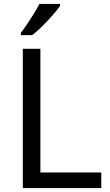

<svg xmlns="http://www.w3.org/2000/svg" viewBox="-20 -964 564 984"><path d="M97 0V-714H187V-80H499V0ZM288 -934Q276 -916 251 -887.5Q226 -859 197.5 -830.5Q169 -802 145 -784H87V-796Q102 -815 119.5 -841Q137 -867 154 -894.5Q171 -922 182 -944H288Z"/></svg>

Font: Noto Sans NKo
Style: Regular
Weight: 400
Designer: Monotype Design Team
Foundry: Monotype Imaging Inc.
Version: Version 2.003; ttfautohint (v1.8.4.7-5d5b)